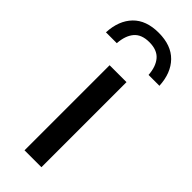

<svg xmlns="http://www.w3.org/2000/svg" viewBox="-303 -836 868 868"><g transform="rotate(45 131.0 -402.5)"><path d="M76.5 0V-544H184.5V0ZM-40.5 -637.5Q-36.5 -716 6.8 -760.5Q50 -805 130 -805Q210 -805 253.8 -760.2Q297.5 -715.5 301.5 -637.5H232Q228.5 -688.5 204 -716.8Q179.5 -745 130 -745Q80.5 -745 56.5 -716.8Q32.5 -688.5 29 -637.5Z"/></g></svg>

Font: Encode Sans SemiExpanded Medium
Style: Regular
Weight: 500
Width: 6
Designer: Multiple Designers
Foundry: Impallari Type
Version: Version 3.002